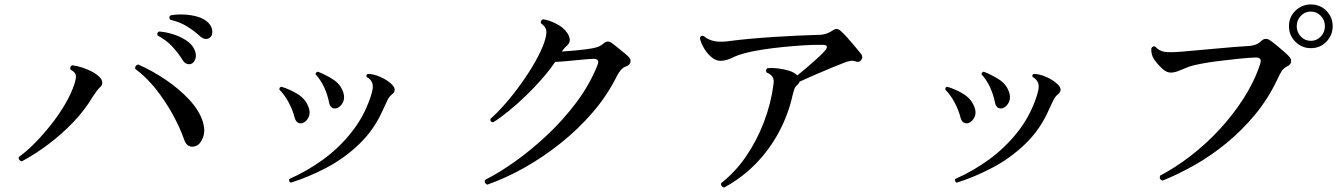

<svg xmlns="http://www.w3.org/2000/svg" viewBox="-20 -819 6040 865"><path d="M78 -92Q70 -94 66.5 -99.5Q63 -105 65 -112Q99 -136 136.5 -174Q174 -212 210 -257.5Q246 -303 274 -351Q302 -399 316 -443Q325 -472 321 -483.5Q317 -495 298 -505Q295 -511 297.5 -517Q300 -523 305 -525Q324 -523 348 -515.5Q372 -508 394 -496.5Q416 -485 429 -471Q439 -462 440.5 -449Q442 -436 432 -427Q424 -420 416 -409.5Q408 -399 397 -382Q363 -324 310.5 -269Q258 -214 198 -169Q138 -124 78 -92ZM862 -161Q846 -155 832 -161Q818 -167 810 -189Q790 -246 757 -305.5Q724 -365 681.5 -418.5Q639 -472 589 -509Q588 -517 592.5 -522.5Q597 -528 604 -528Q667 -500 727.5 -459Q788 -418 833 -369.5Q878 -321 894 -270Q906 -230 894.5 -199.5Q883 -169 862 -161ZM843 -532Q833 -528 822.5 -531Q812 -534 803 -548Q782 -582 755 -610.5Q728 -639 690 -659Q685 -673 697 -677Q727 -675 759 -665Q791 -655 817.5 -638Q844 -621 855 -598Q866 -575 861 -556.5Q856 -538 843 -532ZM926 -650Q918 -643 906.5 -643.5Q895 -644 882 -655Q854 -681 821 -701Q788 -721 747 -730Q738 -743 749 -750Q777 -755 810 -753.5Q843 -752 872.5 -743Q902 -734 919 -716Q936 -698 936.5 -678Q937 -658 926 -650Z M1290 4Q1285 2 1283 -3.5Q1281 -9 1284 -13Q1364 -48 1436 -100.5Q1508 -153 1563.5 -223Q1619 -293 1648 -378Q1655 -398 1658 -414Q1661 -430 1658 -442Q1652 -462 1632 -472Q1628 -483 1638 -486Q1663 -486 1694.5 -472Q1726 -458 1746 -438Q1771 -413 1745 -393Q1734 -384 1727 -370.5Q1720 -357 1706 -326Q1667 -236 1599.5 -171Q1532 -106 1451 -63.5Q1370 -21 1290 4ZM1344 -265Q1334 -261 1323.5 -266Q1313 -271 1308 -287Q1299 -323 1280.5 -357.5Q1262 -392 1239 -415Q1237 -426 1248 -428Q1283 -418 1319 -396.5Q1355 -375 1369 -339Q1380 -313 1371 -292.5Q1362 -272 1344 -265ZM1498 -332Q1488 -328 1477.5 -333Q1467 -338 1463 -355Q1456 -392 1440.5 -425.5Q1425 -459 1402 -484Q1402 -494 1412 -496Q1446 -483 1480 -461.5Q1514 -440 1526 -404Q1535 -378 1525 -358Q1515 -338 1498 -332Z M2175 13Q2168 10 2165 3.5Q2162 -3 2166 -9Q2228 -40 2300.5 -91.5Q2373 -143 2445 -210.5Q2517 -278 2577 -358Q2637 -438 2672 -526Q2683 -554 2654 -554Q2630 -553 2599 -550Q2568 -547 2536.5 -544Q2505 -541 2481 -540Q2456 -503 2421.5 -463.5Q2387 -424 2348.5 -387Q2310 -350 2272 -319Q2234 -288 2202 -268Q2186 -270 2190 -284Q2222 -312 2258.5 -354Q2295 -396 2329.5 -444.5Q2364 -493 2391 -540.5Q2418 -588 2432 -628Q2443 -661 2441.5 -679.5Q2440 -698 2417 -714Q2414 -728 2427 -732Q2452 -729 2485 -712.5Q2518 -696 2534 -673Q2559 -636 2536 -615Q2527 -607 2522 -601Q2517 -595 2511 -587Q2546 -589 2585.5 -593Q2625 -597 2647 -601Q2664 -604 2676.5 -609Q2689 -614 2699 -623Q2717 -639 2735 -626Q2744 -620 2758.5 -608Q2773 -596 2788 -584Q2803 -572 2811 -564Q2824 -551 2820 -537.5Q2816 -524 2798 -519Q2787 -515 2777 -503.5Q2767 -492 2759 -476Q2716 -389 2650.5 -313Q2585 -237 2506 -174Q2427 -111 2342.5 -63.5Q2258 -16 2175 13Z M3242 26Q3235 24 3231 18.5Q3227 13 3229 6Q3293 -44 3341.5 -115Q3390 -186 3422 -270Q3454 -354 3465 -441Q3468 -462 3459.5 -474Q3451 -486 3434 -492Q3430 -497 3431.5 -503Q3433 -509 3438 -512Q3458 -514 3483.5 -511Q3509 -508 3532.5 -501Q3556 -494 3568 -483Q3569 -482 3570 -481Q3571 -480 3572 -479Q3592 -495 3616.5 -516Q3641 -537 3663 -557Q3685 -577 3697 -591Q3717 -616 3689 -617Q3651 -618 3603.5 -615Q3556 -612 3506 -607Q3456 -602 3412 -595Q3368 -588 3338 -580Q3303 -571 3277 -558Q3251 -545 3225 -545Q3204 -545 3183.5 -563Q3163 -581 3149.5 -605.5Q3136 -630 3133 -648Q3138 -662 3151 -656Q3171 -639 3199.5 -633.5Q3228 -628 3274 -635Q3312 -640 3362 -644.5Q3412 -649 3466.5 -652.5Q3521 -656 3573.5 -658.5Q3626 -661 3668 -662Q3687 -662 3703 -667.5Q3719 -673 3730 -681Q3741 -689 3749.5 -688.5Q3758 -688 3766 -681Q3777 -672 3795.5 -651.5Q3814 -631 3832 -609.5Q3850 -588 3860 -575Q3865 -568 3864.5 -561Q3864 -554 3860 -549Q3851 -536 3836 -542Q3822 -547 3810 -544.5Q3798 -542 3787 -538Q3763 -529 3724.5 -513Q3686 -497 3647 -480Q3608 -463 3582 -451Q3581 -445 3572 -436Q3563 -429 3559 -418Q3555 -407 3551 -391Q3532 -304 3489.5 -224.5Q3447 -145 3384.5 -81Q3322 -17 3242 26Z M4290 4Q4285 2 4283 -3.5Q4281 -9 4284 -13Q4364 -48 4436 -100.5Q4508 -153 4563.5 -223Q4619 -293 4648 -378Q4655 -398 4658 -414Q4661 -430 4658 -442Q4652 -462 4632 -472Q4628 -483 4638 -486Q4663 -486 4694.5 -472Q4726 -458 4746 -438Q4771 -413 4745 -393Q4734 -384 4727 -370.5Q4720 -357 4706 -326Q4667 -236 4599.5 -171Q4532 -106 4451 -63.5Q4370 -21 4290 4ZM4344 -265Q4334 -261 4323.5 -266Q4313 -271 4308 -287Q4299 -323 4280.5 -357.5Q4262 -392 4239 -415Q4237 -426 4248 -428Q4283 -418 4319 -396.5Q4355 -375 4369 -339Q4380 -313 4371 -292.5Q4362 -272 4344 -265ZM4498 -332Q4488 -328 4477.5 -333Q4467 -338 4463 -355Q4456 -392 4440.5 -425.5Q4425 -459 4402 -484Q4402 -494 4412 -496Q4446 -483 4480 -461.5Q4514 -440 4526 -404Q4535 -378 4525 -358Q4515 -338 4498 -332Z M5217 -5Q5200 -12 5207 -28Q5274 -63 5342.5 -115.5Q5411 -168 5472.5 -234Q5534 -300 5582.5 -375.5Q5631 -451 5657 -530Q5668 -561 5637 -560Q5606 -559 5562.5 -554.5Q5519 -550 5474 -544.5Q5429 -539 5392 -532Q5355 -525 5335 -518Q5310 -508 5291 -500Q5272 -492 5254 -492Q5234 -492 5213.5 -512Q5193 -532 5179 -552Q5171 -565 5168.5 -578Q5166 -591 5167 -601Q5174 -615 5186 -608Q5203 -589 5226.5 -585.5Q5250 -582 5299 -586Q5321 -588 5362.5 -591.5Q5404 -595 5452 -599.5Q5500 -604 5543 -607.5Q5586 -611 5610 -612Q5643 -615 5661 -633Q5672 -644 5682.5 -644Q5693 -644 5702 -637Q5713 -630 5730 -616Q5747 -602 5763.5 -587.5Q5780 -573 5788 -564Q5799 -552 5796.5 -539.5Q5794 -527 5779 -520Q5763 -512 5754.5 -499Q5746 -486 5735 -462Q5694 -375 5635 -303.5Q5576 -232 5506.5 -175Q5437 -118 5363 -76Q5289 -34 5217 -5ZM5886 -602Q5845 -602 5816 -631Q5787 -660 5787 -701Q5787 -742 5816 -770.5Q5845 -799 5886 -799Q5927 -799 5955.5 -770.5Q5984 -742 5984 -701Q5984 -660 5955.5 -631Q5927 -602 5886 -602ZM5886 -635Q5912 -635 5930.5 -654.5Q5949 -674 5949 -701Q5949 -728 5930.5 -747.5Q5912 -767 5886 -767Q5859 -767 5840.5 -747.5Q5822 -728 5822 -701Q5822 -674 5840.5 -654.5Q5859 -635 5886 -635Z"/></svg>

Font: Zen Old Mincho SemiBold
Style: Regular
Weight: 600
Version: Version 1.500